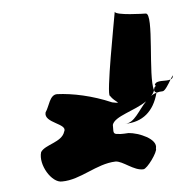

<svg xmlns="http://www.w3.org/2000/svg" viewBox="-43 -581 594 606"><g transform="rotate(-5 253.5 -278.0)"><path d="M97 -240C87 -206 165 -199 150 -174C140 -141 86 -139 72 -116C60 -77 97 -16 130 -18C189 -18 242 -64 303 -66C326 -66 359 -32 389 -34C401 -34 438 -86 434 -96C443 -126 383 -150 352 -152C352 -152 326 -150 320 -152C300 -152 306 -162 305 -182C313 -209 377 -220 416 -247C390 -220 374 -182 344 -182C399 -182 436 -213 451 -271C444 -269 438 -266 433 -262C438 -267 442 -273 444 -280C429 -322 466 -523 439 -523C433 -523 345 -525 342 -537C338 -512 292 -274 304 -274C318 -252 345 -246 309 -253C249 -279 187 -292 138 -294C114 -294 110 -258 97 -240ZM342 -538C342 -538 342 -537 342 -537C342 -537 342 -538 342 -538ZM444 -280 446 -288C446 -288 454 -294 448 -296C453 -313 484 -303 499 -309C491 -295 478 -274 471 -274C464 -274 457 -273 451 -271V-272C448 -272 445 -275 444 -280ZM499 -309C504 -311 507 -314 507 -320C508 -324 505 -318 499 -309Z"/></g></svg>

Font: Alpina
Style: Obl
Weight: 400
Version: Version 0.9